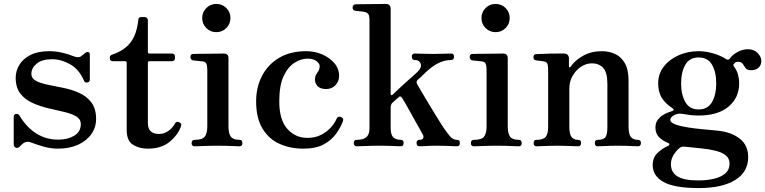

<svg xmlns="http://www.w3.org/2000/svg" viewBox="-20 -746 3902 979"><path d="M275 12Q239 12 202 1.5Q165 -9 140 -19Q128 -24 118.5 -23Q109 -22 101 -17Q95 -13 90.5 -8.5Q86 -4 81 1Q71 11 60.5 7Q50 3 50 -11V-150Q50 -163 61.5 -165Q73 -167 79 -157Q154 -34 277 -34Q325 -34 358.5 -54Q392 -74 392 -113Q392 -139 368 -153Q344 -167 306 -175.5Q268 -184 226 -194Q184 -204 146 -221Q108 -238 84 -268.5Q60 -299 60 -350Q60 -384 78.5 -415Q97 -446 135 -465.5Q173 -485 231 -485Q264 -485 296.5 -477.5Q329 -470 353 -460Q381 -449 393 -459Q398 -463 403.5 -467.5Q409 -472 414 -476Q423 -482 430.5 -480.5Q438 -479 438 -466V-341Q438 -328 426 -325.5Q414 -323 409 -333Q384 -392 338 -418Q292 -444 246 -444Q194 -444 167 -421.5Q140 -399 140 -370Q140 -346 164 -333.5Q188 -321 225.5 -313.5Q263 -306 305 -297.5Q347 -289 384.5 -272Q422 -255 446 -223.5Q470 -192 470 -139Q470 -97 446 -62.5Q422 -28 378 -8Q334 12 275 12Z M733 12Q690 12 658 -8Q626 -28 626 -83V-426Q626 -434 617 -434H556Q540 -434 540 -450V-453Q540 -460 544.5 -463.5Q549 -467 556 -469Q614 -489 645.5 -529.5Q677 -570 685 -643Q685 -659 701 -659H718Q724 -659 729 -654.5Q734 -650 734 -643V-482Q734 -473 742 -473H856Q872 -473 872 -458V-450Q872 -434 856 -434H742Q734 -434 734 -426V-118Q734 -63 791 -63Q818 -63 839.5 -79Q861 -95 872 -116Q880 -131 897 -121Q904 -117 904 -111Q904 -105 901 -97Q884 -54 842.5 -21Q801 12 733 12Z M973 0Q957 0 957 -16Q957 -33 973 -33Q1011 -33 1024 -49Q1037 -65 1037 -101V-385Q1037 -413 1031.5 -422.5Q1026 -432 1012 -433Q1005 -434 988.5 -435.5Q972 -437 965 -438Q951 -441 951 -455Q951 -471 966 -471Q969 -471 991 -471.5Q1013 -472 1040.5 -472Q1068 -472 1091 -472.5Q1114 -473 1120 -473Q1145 -473 1145 -450V-101Q1145 -65 1157 -49Q1169 -33 1201 -33Q1216 -33 1216 -16Q1216 0 1201 0Q1194 0 1174 -1Q1154 -2 1131 -2.5Q1108 -3 1090 -3Q1073 -3 1048 -2.5Q1023 -2 1001.5 -1Q980 0 973 0ZM1083 -582Q1053 -582 1032 -603Q1011 -624 1011 -654Q1011 -684 1032 -705Q1053 -726 1083 -726Q1113 -726 1134 -705Q1155 -684 1155 -654Q1155 -624 1134 -603Q1113 -582 1083 -582Z M1526 12Q1461 12 1406.5 -12Q1352 -36 1319 -89.5Q1286 -143 1286 -229Q1286 -301 1316 -359Q1346 -417 1403 -451Q1460 -485 1541 -485Q1585 -485 1623 -468.5Q1661 -452 1685 -424Q1709 -396 1709 -359Q1709 -331 1690.5 -311.5Q1672 -292 1643 -292Q1614 -292 1599.5 -306.5Q1585 -321 1586 -344Q1587 -358 1592.5 -366.5Q1598 -375 1604 -385Q1610 -395 1610 -410Q1610 -421 1594 -434Q1578 -447 1548 -447Q1516 -447 1482.5 -426.5Q1449 -406 1426.5 -358.5Q1404 -311 1404 -229Q1404 -135 1445 -89Q1486 -43 1547 -43Q1587 -43 1616.5 -58Q1646 -73 1666.5 -95.5Q1687 -118 1696 -140Q1703 -156 1719 -149Q1735 -143 1728 -126Q1717 -97 1694.5 -65Q1672 -33 1632 -10.5Q1592 12 1526 12Z M1800 0Q1784 0 1784 -17Q1784 -33 1800 -33Q1833 -33 1848.5 -47Q1864 -61 1864 -92V-637Q1864 -665 1858.5 -673.5Q1853 -682 1839 -685Q1832 -687 1815.5 -688.5Q1799 -690 1792 -691Q1778 -693 1778 -707Q1778 -722 1793 -724Q1796 -724 1818 -724.5Q1840 -725 1867.5 -725Q1895 -725 1918 -725.5Q1941 -726 1947 -726Q1972 -726 1972 -700V-266Q1972 -262 1975.5 -261Q1979 -260 1983 -264Q2000 -281 2022 -301Q2044 -321 2065.5 -340.5Q2087 -360 2101 -372Q2132 -399 2125.5 -419.5Q2119 -440 2095 -440Q2080 -440 2080 -457Q2080 -473 2095 -473Q2106 -473 2134 -472Q2162 -471 2188 -471Q2214 -471 2241.5 -472Q2269 -473 2280 -473Q2295 -473 2295 -457Q2295 -440 2280 -440Q2248 -440 2214.5 -424Q2181 -408 2137 -364Q2133 -360 2128 -355Q2123 -350 2110 -339Q2100 -330 2107 -317Q2115 -303 2129.5 -278Q2144 -253 2162.5 -223Q2181 -193 2198 -164.5Q2215 -136 2228 -116Q2241 -96 2245 -90Q2261 -67 2275.5 -50Q2290 -33 2310 -33Q2325 -33 2325 -17Q2325 0 2310 0Q2303 0 2284.5 -1Q2266 -2 2245 -2.5Q2224 -3 2206 -3Q2180 -3 2155 -1.5Q2130 0 2119 0Q2104 0 2104 -17Q2104 -33 2119 -33Q2134 -33 2138 -42Q2142 -51 2134 -63Q2131 -69 2121 -87Q2111 -105 2097 -129.5Q2083 -154 2069.5 -179Q2056 -204 2045 -222.5Q2034 -241 2029 -248Q2022 -258 2015 -252Q2005 -244 1996.5 -236Q1988 -228 1981 -222Q1972 -214 1972 -197V-94Q1972 -57 1986.5 -45Q2001 -33 2023 -33Q2038 -33 2038 -17Q2038 0 2023 0Q2016 0 1997 -1Q1978 -2 1956.5 -2.5Q1935 -3 1917 -3Q1900 -3 1875 -2.5Q1850 -2 1828.5 -1Q1807 0 1800 0Z M2397 0Q2381 0 2381 -16Q2381 -33 2397 -33Q2435 -33 2448 -49Q2461 -65 2461 -101V-385Q2461 -413 2455.5 -422.5Q2450 -432 2436 -433Q2429 -434 2412.5 -435.5Q2396 -437 2389 -438Q2375 -441 2375 -455Q2375 -471 2390 -471Q2393 -471 2415 -471.5Q2437 -472 2464.5 -472Q2492 -472 2515 -472.5Q2538 -473 2544 -473Q2569 -473 2569 -450V-101Q2569 -65 2581 -49Q2593 -33 2625 -33Q2640 -33 2640 -16Q2640 0 2625 0Q2618 0 2598 -1Q2578 -2 2555 -2.5Q2532 -3 2514 -3Q2497 -3 2472 -2.5Q2447 -2 2425.5 -1Q2404 0 2397 0ZM2507 -582Q2477 -582 2456 -603Q2435 -624 2435 -654Q2435 -684 2456 -705Q2477 -726 2507 -726Q2537 -726 2558 -705Q2579 -684 2579 -654Q2579 -624 2558 -603Q2537 -582 2507 -582Z M2716 0Q2701 0 2701 -17Q2701 -33 2716 -33Q2750 -33 2762.5 -48Q2775 -63 2775 -99V-387Q2775 -407 2772 -418.5Q2769 -430 2756 -432Q2749 -434 2735 -435.5Q2721 -437 2714 -438Q2700 -440 2700 -454Q2700 -470 2715 -470Q2718 -470 2738 -471Q2758 -472 2783 -472.5Q2808 -473 2829 -473Q2850 -473 2856 -473Q2881 -472 2881 -447V-407Q2881 -403 2884 -402.5Q2887 -402 2890 -406Q2911 -438 2953 -461.5Q2995 -485 3048 -485Q3085 -485 3116 -471Q3147 -457 3166 -424Q3185 -391 3185 -333V-101Q3185 -63 3196.5 -48Q3208 -33 3233 -33Q3248 -33 3248 -17Q3248 0 3233 0Q3226 0 3208 -1Q3190 -2 3169 -2.5Q3148 -3 3130 -3Q3113 -3 3092 -2.5Q3071 -2 3053.5 -1Q3036 0 3028 0Q3013 0 3013 -17Q3013 -33 3028 -33Q3059 -33 3068 -48Q3077 -63 3077 -99V-319Q3077 -376 3056 -399.5Q3035 -423 2997 -423Q2969 -423 2942.5 -405.5Q2916 -388 2899.5 -359Q2883 -330 2883 -295V-101Q2883 -63 2894 -48Q2905 -33 2927 -33Q2943 -33 2943 -17Q2943 0 2927 0Q2916 0 2885.5 -1.5Q2855 -3 2829 -3Q2812 -3 2788 -2.5Q2764 -2 2744 -1Q2724 0 2716 0Z M3543 213Q3419 213 3363.5 182Q3308 151 3308 96Q3308 57 3333 33.5Q3358 10 3388 -3Q3393 -5 3393 -10Q3393 -15 3389 -16Q3359 -28 3340.5 -46.5Q3322 -65 3322 -96Q3322 -119 3333.5 -134.5Q3345 -150 3360.5 -159.5Q3376 -169 3389.5 -173.5Q3403 -178 3408 -180Q3416 -183 3415 -187Q3414 -191 3409 -194Q3370 -220 3353 -249.5Q3336 -279 3336 -321Q3336 -370 3365 -407Q3394 -444 3441 -464.5Q3488 -485 3542 -485Q3578 -485 3616 -474Q3654 -463 3680 -446Q3694 -437 3701 -447Q3713 -465 3739 -480Q3765 -495 3793 -495Q3825 -495 3843.5 -475.5Q3862 -456 3862 -436Q3862 -414 3848 -401Q3834 -388 3809 -388Q3793 -388 3786 -394.5Q3779 -401 3774.5 -409.5Q3770 -418 3763.5 -424.5Q3757 -431 3740 -431Q3733 -431 3728 -426.5Q3723 -422 3721 -419Q3717 -414 3723 -406Q3737 -388 3743 -366Q3749 -344 3749 -321Q3749 -248 3695 -202.5Q3641 -157 3542 -157Q3518 -157 3498 -159.5Q3478 -162 3462 -165Q3437 -170 3417.5 -159Q3398 -148 3398 -135Q3398 -121 3424 -111.5Q3450 -102 3489 -96Q3528 -90 3568 -86.5Q3608 -83 3637 -80Q3709 -73 3752 -39Q3795 -5 3795 55Q3795 131 3728.5 172Q3662 213 3543 213ZM3540 174Q3584 174 3620.5 165.5Q3657 157 3678.5 138Q3700 119 3700 88Q3700 62 3681 46.5Q3662 31 3630 23Q3598 15 3559.5 11Q3521 7 3482 3Q3468 1 3459.5 2Q3451 3 3442 11Q3426 25 3413.5 46Q3401 67 3401 91Q3401 133 3434.5 153.5Q3468 174 3540 174ZM3542 -188Q3589 -188 3610.5 -225.5Q3632 -263 3632 -321Q3632 -379 3610.5 -416Q3589 -453 3542 -453Q3496 -453 3474.5 -416Q3453 -379 3453 -321Q3453 -263 3474.5 -225.5Q3496 -188 3542 -188Z"/></svg>

Font: Zen Antique Soft
Style: Regular
Weight: 400
Designer: Yoshimichi Ohira
Foundry: Positype
Version: Version 1.001